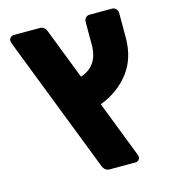

<svg xmlns="http://www.w3.org/2000/svg" viewBox="-105 -655 762 863"><g transform="rotate(-15 276.0 -223.5)"><path d="M268 103 20 -536Q17 -548 17 -550Q17 -558 23.5 -564.5Q30 -571 39 -571H160Q182 -571 191 -547L282 -312Q322 -324 344 -355.5Q366 -387 366 -438V-544Q366 -556 373.5 -563.5Q381 -571 392 -571H497Q507 -571 514.5 -563Q522 -555 522 -544V-430Q522 -332 470.5 -266Q419 -200 336 -169L436 89Q440 98 440 103Q440 112 433.5 118Q427 124 419 124H299Q278 124 268 103Z"/></g></svg>

Font: Rubik
Style: Regular
Weight: 700
Designer: Hubert & Fischer
Foundry: Hubert & Fischer
Version: Version 1.100